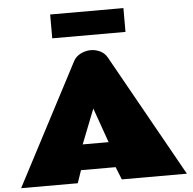

<svg xmlns="http://www.w3.org/2000/svg" viewBox="-65 -1099 1168 1164"><g transform="rotate(-5 519.5 -517.0)"><path d="M16.1 0 403.8 -740.2Q418 -767.1 447.8 -782Q477.5 -796.9 509.8 -796.9Q538.6 -796.9 566.2 -783.7Q593.8 -770.5 608.9 -743.2L1024.9 0H628.9L598.1 -77.1H387.2L360.8 0ZM411.1 -231.9H568.8L494.1 -442.9ZM283.2 -1033.7H729V-888.7H283.2Z"/></g></svg>

Font: Rammetto One
Style: Regular
Weight: 400
Designer: Vernon Adams
Foundry: Vernon Adams
Version: Version 1.100; ttfautohint (v1.8.4.7-5d5b)